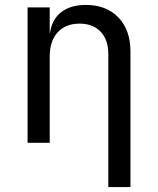

<svg xmlns="http://www.w3.org/2000/svg" viewBox="-20 -580 640 780"><path d="M92 0V-550H182V-445H183Q190 -500 228 -530Q266 -560 329 -560Q412 -560 461 -509Q510 -458 510 -370V180H420V-360Q420 -419 388.5 -451.5Q357 -484 303 -484Q247 -484 214.5 -449Q182 -414 182 -350V0Z"/></svg>

Font: NKDuy Mono
Style: Regular
Weight: 400
Monospace: yes
Designer: NKDuy
Foundry: NKDuy
Version: Version 2.251; ttfautohint (v1.8.4.7-5d5b)